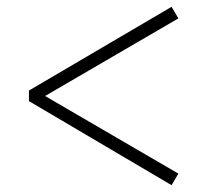

<svg xmlns="http://www.w3.org/2000/svg" viewBox="-20 -640 611 564"><path d="M65 -343V-374L484 -620L504 -586L97 -349V-367L504 -130L484 -96Z"/></svg>

Font: Noto Serif TC ExtraLight ExtraLight
Style: Regular
Weight: 250
Version: Version 2.003-H1;hotconv 1.1.1;makeotfexe 2.6.0